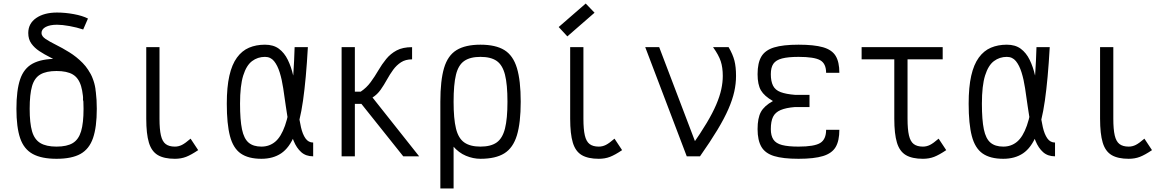

<svg xmlns="http://www.w3.org/2000/svg" viewBox="-20 -885 6640 1087"><path d="M300 14Q215 14 165 -13.5Q115 -41 94 -103Q73 -165 73 -269Q73 -374 94 -436Q115 -498 165 -525Q215 -552 300 -552Q386 -552 435.5 -525Q485 -498 506.5 -436Q528 -374 528 -269Q528 -165 506.5 -103Q485 -41 435.5 -13.5Q386 14 300 14ZM300 -55Q359 -55 392 -75Q425 -95 439 -141.5Q453 -188 453 -269Q453 -351 439 -397.5Q425 -444 392 -463.5Q359 -483 300 -483Q242 -483 208.5 -463.5Q175 -444 161.5 -397.5Q148 -351 148 -269Q148 -188 161.5 -141.5Q175 -95 208.5 -75Q242 -55 300 -55ZM450 -316Q453 -372 437 -410.5Q421 -449 393.5 -476Q366 -503 332.5 -523Q299 -543 265 -560Q231 -577 203 -595.5Q175 -614 157.5 -638.5Q140 -663 140 -698Q140 -752 185 -783Q230 -814 303 -814Q349 -814 398 -805Q447 -796 478 -780L451 -718Q415 -730 373.5 -737.5Q332 -745 303 -745Q263 -745 239 -732.5Q215 -720 215 -698Q215 -680 238 -664.5Q261 -649 296.5 -631.5Q332 -614 372.5 -589Q413 -564 448 -528.5Q483 -493 504.5 -441Q526 -389 524 -316Z M970 14Q909 14 873.5 -7Q838 -28 823 -77.5Q808 -127 808 -213V-618H883V-213Q883 -153 891 -118.5Q899 -84 918 -69.5Q937 -55 970 -55Q991 -55 1010 -64.5Q1029 -74 1059 -100L1102 -35Q1062 -8 1033.5 3Q1005 14 970 14Z M1753 -78V0Q1712 0 1685.5 -23.5Q1659 -47 1642.5 -87.5Q1626 -128 1616 -178Q1606 -228 1598.5 -281.5Q1591 -335 1583.5 -385Q1576 -435 1563.5 -475Q1551 -515 1531.5 -539Q1512 -563 1480 -563Q1439 -563 1407 -539Q1375 -515 1357 -457.5Q1339 -400 1339 -298Q1339 -206 1350 -153Q1361 -100 1387.5 -77.5Q1414 -55 1460 -55Q1505 -55 1538 -82.5Q1571 -110 1593.5 -173.5Q1616 -237 1629.5 -346Q1643 -455 1648 -618H1723Q1713 -437 1695.5 -315Q1678 -193 1648 -120.5Q1618 -48 1572 -17Q1526 14 1460 14Q1386 14 1343 -16Q1300 -46 1282 -114.5Q1264 -183 1264 -298Q1264 -392 1278.5 -456Q1293 -520 1321.5 -559Q1350 -598 1390 -615Q1430 -632 1480 -632Q1528 -632 1559 -609Q1590 -586 1609.5 -546Q1629 -506 1640 -457Q1651 -408 1657 -355Q1663 -302 1669 -253Q1675 -204 1684 -164.5Q1693 -125 1709.5 -101.5Q1726 -78 1753 -78Z M1914 0V-618H1989V-366H2022Q2055 -388 2078.5 -420Q2102 -452 2122 -486.5Q2142 -521 2166.5 -551Q2191 -581 2225.5 -599.5Q2260 -618 2313 -618V-549Q2276 -549 2250.5 -532.5Q2225 -516 2206 -490Q2187 -464 2170.5 -434Q2154 -404 2135 -377Q2116 -350 2089 -333L2353 0H2263L2026 -297H1989V0Z M2700 14Q2659 14 2618 -3Q2577 -20 2544.5 -58Q2512 -96 2492.5 -158Q2473 -220 2473 -309Q2473 -429 2494 -500Q2515 -571 2565 -601.5Q2615 -632 2700 -632Q2786 -632 2835.5 -601.5Q2885 -571 2906.5 -500Q2928 -429 2928 -309Q2928 -190 2906.5 -119Q2885 -48 2835.5 -17Q2786 14 2700 14ZM2473 182V-309H2548V182ZM2700 -55Q2759 -55 2792 -78.5Q2825 -102 2839 -157.5Q2853 -213 2853 -309Q2853 -407 2839 -462Q2825 -517 2792 -540Q2759 -563 2700 -563Q2642 -563 2608.5 -540Q2575 -517 2561.5 -462Q2548 -407 2548 -309Q2548 -213 2561.5 -157.5Q2575 -102 2608.5 -78.5Q2642 -55 2700 -55Z M3370 14Q3309 14 3273.5 -7Q3238 -28 3223 -77.5Q3208 -127 3208 -213V-618H3283V-213Q3283 -153 3291 -118.5Q3299 -84 3318 -69.5Q3337 -55 3370 -55Q3391 -55 3410 -64.5Q3429 -74 3459 -100L3502 -35Q3462 -8 3433.5 3Q3405 14 3370 14ZM3192 -679 3143 -732 3296 -865 3346 -813Z M3868 0 3633 -618H3712L3943 -11V0ZM3943 0 3896 -59Q3947 -132 3981 -189Q4015 -246 4035 -293Q4055 -340 4063.5 -379.5Q4072 -419 4072 -455Q4072 -503 4060.5 -538Q4049 -573 4017 -618H4105Q4129 -577 4138 -541.5Q4147 -506 4147 -455Q4147 -411 4137 -366Q4127 -321 4104 -268Q4081 -215 4041.5 -149.5Q4002 -84 3943 0Z M4501 14Q4413 14 4362.5 -1.5Q4312 -17 4290.5 -54Q4269 -91 4269 -154Q4269 -217 4288 -251.5Q4307 -286 4356 -313Q4307 -341 4288 -373.5Q4269 -406 4269 -465Q4269 -529 4290.5 -565Q4312 -601 4362.5 -616.5Q4413 -632 4501 -632Q4589 -632 4639.5 -617.5Q4690 -603 4711 -568.5Q4732 -534 4732 -473H4657Q4657 -525 4623.5 -544Q4590 -563 4501 -563Q4442 -563 4407.5 -554Q4373 -545 4358.5 -524Q4344 -503 4344 -465Q4344 -425 4356.5 -400Q4369 -375 4399.5 -363.5Q4430 -352 4481 -348H4563V-279H4481Q4430 -275 4399.5 -262Q4369 -249 4356.5 -223.5Q4344 -198 4344 -154Q4344 -117 4358.5 -95Q4373 -73 4407.5 -64Q4442 -55 4501 -55Q4590 -55 4623.5 -75.5Q4657 -96 4657 -150H4732Q4732 -88 4711 -52.5Q4690 -17 4639.5 -1.5Q4589 14 4501 14Z M5205 14Q5144 14 5108.5 -7Q5073 -28 5058 -77.5Q5043 -127 5043 -213V-593H5118V-213Q5118 -153 5126 -118.5Q5134 -84 5153 -69.5Q5172 -55 5205 -55Q5226 -55 5245 -64.5Q5264 -74 5294 -100L5337 -35Q5297 -8 5268.5 3Q5240 14 5205 14ZM4858 -549V-618H5317V-549Z M5953 -78V0Q5912 0 5885.5 -23.5Q5859 -47 5842.5 -87.5Q5826 -128 5816 -178Q5806 -228 5798.5 -281.5Q5791 -335 5783.5 -385Q5776 -435 5763.5 -475Q5751 -515 5731.5 -539Q5712 -563 5680 -563Q5639 -563 5607 -539Q5575 -515 5557 -457.5Q5539 -400 5539 -298Q5539 -206 5550 -153Q5561 -100 5587.5 -77.5Q5614 -55 5660 -55Q5705 -55 5738 -82.5Q5771 -110 5793.5 -173.5Q5816 -237 5829.5 -346Q5843 -455 5848 -618H5923Q5913 -437 5895.5 -315Q5878 -193 5848 -120.5Q5818 -48 5772 -17Q5726 14 5660 14Q5586 14 5543 -16Q5500 -46 5482 -114.5Q5464 -183 5464 -298Q5464 -392 5478.5 -456Q5493 -520 5521.5 -559Q5550 -598 5590 -615Q5630 -632 5680 -632Q5728 -632 5759 -609Q5790 -586 5809.5 -546Q5829 -506 5840 -457Q5851 -408 5857 -355Q5863 -302 5869 -253Q5875 -204 5884 -164.5Q5893 -125 5909.5 -101.5Q5926 -78 5953 -78Z M6370 14Q6309 14 6273.5 -7Q6238 -28 6223 -77.5Q6208 -127 6208 -213V-618H6283V-213Q6283 -153 6291 -118.5Q6299 -84 6318 -69.5Q6337 -55 6370 -55Q6391 -55 6410 -64.5Q6429 -74 6459 -100L6502 -35Q6462 -8 6433.5 3Q6405 14 6370 14Z"/></svg>

Font: Victor Mono
Style: Regular
Weight: 400
Monospace: yes
Designer: Rune Bjørnerås
Version: Version 1.561;gftools[0.9.30]